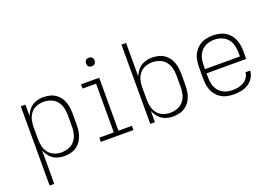

<svg xmlns="http://www.w3.org/2000/svg" viewBox="-121 -1102 2403 1673"><g transform="rotate(-20 1080.0 -265.0)"><path d="M91 205H134V-106Q147 -72 171.5 -44Q196 -16 231 -4Q266 8 303 8Q336 8 368 -1Q400 -10 425.5 -31.5Q451 -53 466.5 -82.5Q482 -112 488 -144.5Q494 -177 494 -210V-320Q494 -353 488 -385.5Q482 -418 466.5 -447.5Q451 -477 425.5 -498.5Q400 -520 368 -529Q336 -538 303 -538Q266 -538 231 -526Q196 -514 171.5 -486Q147 -458 134 -424V-530H91ZM289 -31Q255 -31 223 -43.5Q191 -56 170 -83Q149 -110 141.5 -143Q134 -176 134 -210V-320Q134 -354 141.5 -387Q149 -420 170 -447Q191 -474 223 -486.5Q255 -499 289 -499Q323 -499 356 -487Q389 -475 411 -448Q433 -421 441.5 -387.5Q450 -354 450 -320V-210Q450 -176 441.5 -142.5Q433 -109 411 -82Q389 -55 356 -43Q323 -31 289 -31Z M641 0H943V-39H818V-530H650V-491H775V-39H641ZM792 -646Q803 -646 813 -650.5Q823 -655 827.5 -665Q832 -675 832 -685Q832 -696 827.5 -706Q823 -716 813 -720.5Q803 -725 792 -725Q782 -725 772 -720.5Q762 -716 757.5 -706Q753 -696 753 -685Q753 -675 757.5 -665Q762 -655 772 -650.5Q782 -646 792 -646Z M1311 8Q1344 8 1376 -1Q1408 -10 1433.5 -31.5Q1459 -53 1474.5 -82.5Q1490 -112 1496 -144.5Q1502 -177 1502 -210V-320Q1502 -353 1496 -385.5Q1490 -418 1474.5 -447.5Q1459 -477 1433.5 -498.5Q1408 -520 1376 -529Q1344 -538 1311 -538Q1274 -538 1239 -526Q1204 -514 1179.5 -486Q1155 -458 1142 -424V-735H1099V0H1142V-106Q1155 -72 1179.5 -44Q1204 -16 1239 -4Q1274 8 1311 8ZM1297 -31Q1263 -31 1231 -43.5Q1199 -56 1178 -83Q1157 -110 1149.5 -143Q1142 -176 1142 -210V-320Q1142 -354 1149.5 -387Q1157 -420 1178 -447Q1199 -474 1231 -486.5Q1263 -499 1297 -499Q1331 -499 1364 -487Q1397 -475 1419 -448Q1441 -421 1449.5 -387.5Q1458 -354 1458 -320V-210Q1458 -176 1449.5 -142.5Q1441 -109 1419 -82Q1397 -55 1364 -43Q1331 -31 1297 -31Z M1874 8Q1908 8 1942.5 1Q1977 -6 2007 -24.5Q2037 -43 2055.5 -74Q2074 -105 2076 -139H2032Q2031 -113 2015.5 -90Q2000 -67 1976.5 -54Q1953 -41 1926.5 -36Q1900 -31 1874 -31Q1839 -31 1806 -43Q1773 -55 1750 -81.5Q1727 -108 1718.5 -142Q1710 -176 1710 -210V-246H2078V-320Q2078 -354 2071 -387.5Q2064 -421 2046.5 -450.5Q2029 -480 2001 -501Q1973 -522 1939.5 -530Q1906 -538 1872 -538Q1838 -538 1804.5 -530Q1771 -522 1743.5 -501Q1716 -480 1698 -450.5Q1680 -421 1673.5 -387.5Q1667 -354 1667 -320V-210Q1667 -176 1673.5 -142.5Q1680 -109 1698 -79Q1716 -49 1744 -28.5Q1772 -8 1805.5 0Q1839 8 1874 8ZM1710 -285V-320Q1710 -354 1718.5 -388Q1727 -422 1749.5 -448.5Q1772 -475 1805 -487Q1838 -499 1872 -499Q1906 -499 1939 -487Q1972 -475 1994.5 -448.5Q2017 -422 2025.5 -388Q2034 -354 2034 -320V-285Z"/></g></svg>

Font: Iosevka Sparkle Extralight
Style: Regular
Weight: 200
Designer: Belleve Invis
Foundry: Belleve Invis
Version: Version 4.5.0; ttfautohint (v1.8.3)